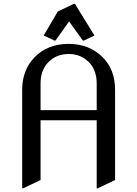

<svg xmlns="http://www.w3.org/2000/svg" viewBox="-20 -980 728 1019"><path d="M97.7 19.5V-502.9Q97.7 -608.4 163.6 -676.3Q232.9 -747.1 344.2 -747.1Q453.6 -747.1 524.9 -676.3Q590.8 -610.8 590.8 -502.9V-24.4L498 19.5H493.2V-341.8H195.3V-24.4L102.5 19.5ZM195.3 -395.5H493.2V-537.1Q493.2 -602.5 458 -643.1Q414.1 -693.4 344.2 -693.4Q273.9 -693.4 230.5 -643.1Q195.3 -602.1 195.3 -537.1ZM211.9 -791.5 286.6 -918.9 372.6 -960H377.4L481.4 -791.5L424.8 -764.6H419.9L346.7 -866.2L274.4 -764.6H269.5Z"/></svg>

Font: Nova Slim
Style: Book
Weight: 400
Version: Version 2.000